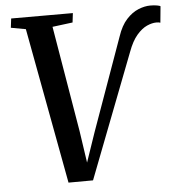

<svg xmlns="http://www.w3.org/2000/svg" viewBox="-53 -796 800 854"><g transform="rotate(-5 347.0 -369.5)"><path d="M218.5 6.5 89 -690 23 -702 28 -743H303.5L298.5 -701.5L208 -690L287.5 -217.5L315.5 -27.5L292.5 -28.5L353.5 -207L501.5 -621Q517.5 -669 542.5 -696.2Q567.5 -723.5 595.8 -735Q624 -746.5 649 -746.5Q666.5 -746.5 679 -744.2Q691.5 -742 694.5 -739.5L687.5 -666.5Q683 -668 678.8 -668.5Q674.5 -669 669.5 -669Q650.5 -669 627.5 -658.8Q604.5 -648.5 582 -622.5Q559.5 -596.5 542 -549L328 6Z"/></g></svg>

Font: Merriweather 36pt Medium
Style: Italic
Weight: 500
Italic angle: -7.8°
Version: Version 2.101